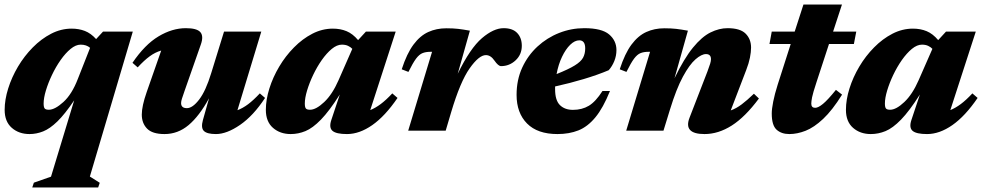

<svg xmlns="http://www.w3.org/2000/svg" viewBox="-20 -575 4328 845"><path d="M204.5 202.5 306.5 -133.5Q265.5 -72.5 232.5 -40.5Q199.5 -8.5 170 3.2Q140.5 15 110 15Q63 15 31.8 -12.5Q0.5 -40 0.5 -91.5Q0.5 -136 16 -185.5Q31.5 -235 59.2 -281.8Q87 -328.5 124.2 -366.2Q161.5 -404 205 -426.5Q248.5 -449 295.5 -449Q327 -449 353.5 -438.8Q380 -428.5 403 -403L433.5 -436H564.5L375.5 202L419 229.5L412 250H122L129 229ZM172 -119.5Q172 -103.5 176.5 -97.8Q181 -92 195 -92Q221.5 -92 259 -126Q296.5 -160 322.5 -227.5L376.5 -364.5Q360.5 -378.5 335 -378.5Q313.5 -378.5 290.8 -359.8Q268 -341 246.8 -310.8Q225.5 -280.5 208.8 -245.2Q192 -210 182 -176.8Q172 -143.5 172 -119.5Z M873 -46.5 900 -142.5Q857 -64 810 -24.5Q763 15 704 15Q650.5 15 627.2 -9Q604 -33 604 -70.5Q604 -108 625.5 -169.5L689.5 -352.5Q663 -345 638.8 -327.2Q614.5 -309.5 586 -278.5L563 -298.5Q617.5 -379 677.8 -415Q738 -451 798 -451Q846 -451 861.5 -433.8Q877 -416.5 864 -379.5L792.5 -175.5Q784.5 -152.5 780.8 -141Q777 -129.5 777 -121.5Q777 -99 802.5 -99Q827.5 -99 856.5 -136.8Q885.5 -174.5 909.5 -253L966 -436H1130L1025 -90Q1048 -98.5 1071.8 -116.2Q1095.5 -134 1123.5 -164L1146.5 -144Q1095.5 -66 1036.8 -25.5Q978 15 930.5 15Q891 15 877.2 1.2Q863.5 -12.5 873 -46.5Z M1438 -46.5 1475.5 -159Q1429 -86 1392.5 -48.5Q1356 -11 1324.2 2Q1292.5 15 1259.5 15Q1212.5 15 1181.2 -12.5Q1150 -40 1150 -91.5Q1150 -136 1165.5 -185.5Q1181 -235 1208.8 -281.8Q1236.5 -328.5 1273.8 -366.2Q1311 -404 1354.5 -426.5Q1398 -449 1445 -449Q1478 -449 1505.2 -437.8Q1532.5 -426.5 1556 -398.5L1590.5 -436H1721.5L1609.5 -90.5Q1632 -99.5 1655.5 -117Q1679 -134.5 1706.5 -164L1729.5 -144Q1675 -64 1618.5 -24.5Q1562 15 1507 15Q1460 15 1443.5 1Q1427 -13 1438 -46.5ZM1321.5 -119.5Q1321.5 -103.5 1326 -97.8Q1330.5 -92 1344.5 -92Q1371 -92 1406.8 -125.8Q1442.5 -159.5 1469.5 -221L1530.5 -360Q1523 -368 1511.8 -373.2Q1500.5 -378.5 1484.5 -378.5Q1463 -378.5 1440.2 -359.8Q1417.5 -341 1396.2 -310.8Q1375 -280.5 1358.2 -245.2Q1341.5 -210 1331.5 -176.8Q1321.5 -143.5 1321.5 -119.5Z M1881.5 -347H1874Q1854 -347 1839.5 -341.2Q1825 -335.5 1811 -316.8Q1797 -298 1777.5 -258.5L1748 -270Q1770.5 -339.5 1799.8 -378.8Q1829 -418 1865 -434.2Q1901 -450.5 1944 -450.5Q1974.5 -450.5 1996 -448Q2017.5 -445.5 2048 -440L1994.5 -250.5Q2049.5 -363 2101 -407Q2152.5 -451 2196.5 -451Q2236 -451 2256.2 -429.8Q2276.5 -408.5 2276.5 -373.5Q2276.5 -335 2249.2 -309.5Q2222 -284 2185 -284Q2173 -284 2156 -308.5Q2139.5 -332.5 2118.5 -332.5Q2088 -332.5 2046.8 -274Q2005.5 -215.5 1965.5 -81L1941.5 0H1776.5Z M2664.5 -174.5Q2634.5 -100 2600.5 -58.8Q2566.5 -17.5 2525.8 -1.2Q2485 15 2433.5 15Q2345.5 15 2299.5 -31.5Q2253.5 -78 2253.5 -157.5Q2253.5 -223.5 2278.2 -277.2Q2303 -331 2345.2 -370Q2387.5 -409 2440.8 -430Q2494 -451 2551.5 -451Q2628.5 -451 2660.8 -423.5Q2693 -396 2693 -354.5Q2693 -330 2683.8 -306.8Q2674.5 -283.5 2659 -266Q2610.5 -245.5 2548.8 -227Q2487 -208.5 2423 -194.5Q2423 -188.5 2423 -182.5Q2423 -133.5 2444.2 -112.5Q2465.5 -91.5 2501.5 -91.5Q2541.5 -91.5 2571.5 -109.5Q2601.5 -127.5 2631.5 -174.5ZM2529.5 -397.5Q2509.5 -397.5 2489.5 -378Q2469.5 -358.5 2453.5 -325Q2437.5 -291.5 2429.5 -249Q2482 -270 2509.2 -286.8Q2536.5 -303.5 2546 -321Q2555.5 -338.5 2555.5 -362Q2555.5 -397.5 2529.5 -397.5Z M2737 -258.5 2707.5 -270Q2730 -339.5 2759.2 -378.8Q2788.5 -418 2824.5 -434.2Q2860.5 -450.5 2903.5 -450.5Q2934 -450.5 2955.5 -448Q2977 -445.5 3007.5 -440L2948.5 -230.5Q2990.5 -317.5 3029.8 -365.5Q3069 -413.5 3107 -432.2Q3145 -451 3182 -451Q3237.5 -451 3261.5 -427Q3285.5 -403 3285.5 -365.5Q3285.5 -346.5 3280.5 -321.2Q3275.5 -296 3264 -266.5L3196 -89Q3220 -97.5 3244 -115.5Q3268 -133.5 3298 -162.5L3320 -141.5Q3259.5 -60 3200.5 -22.5Q3141.5 15 3080.5 15Q2987 15 3014.5 -56.5L3093.5 -260.5Q3102 -283 3105.5 -294.8Q3109 -306.5 3109 -314.5Q3109 -337 3087 -337Q3067.5 -337 3041 -314Q3014.5 -291 2985.5 -237.5Q2956.5 -184 2928.5 -92.5L2900 0H2736L2841 -347H2833.5Q2813.5 -347 2799 -341.2Q2784.5 -335.5 2770.5 -316.8Q2756.5 -298 2737 -258.5Z M3573.5 -213.5Q3557.5 -165 3554 -146.8Q3550.5 -128.5 3550.5 -119Q3550.5 -100.5 3567.5 -100.5Q3581 -100.5 3602 -117.8Q3623 -135 3659 -179.5L3686 -158.5Q3643 -89.5 3602.8 -51.8Q3562.5 -14 3525.5 0.5Q3488.5 15 3454 15Q3419 15 3397.8 -4.2Q3376.5 -23.5 3376.5 -75.5Q3376.5 -95.5 3383 -128.2Q3389.5 -161 3402.5 -202L3460 -381.5H3366.5L3376.5 -436H3477.5L3516 -555H3685.5L3646.5 -436H3748.5L3738 -381.5H3628.5Z M3991 -46.5 4028.5 -159Q3982 -86 3945.5 -48.5Q3909 -11 3877.2 2Q3845.5 15 3812.5 15Q3765.5 15 3734.2 -12.5Q3703 -40 3703 -91.5Q3703 -136 3718.5 -185.5Q3734 -235 3761.8 -281.8Q3789.5 -328.5 3826.8 -366.2Q3864 -404 3907.5 -426.5Q3951 -449 3998 -449Q4031 -449 4058.2 -437.8Q4085.5 -426.5 4109 -398.5L4143.5 -436H4274.5L4162.5 -90.5Q4185 -99.5 4208.5 -117Q4232 -134.5 4259.5 -164L4282.5 -144Q4228 -64 4171.5 -24.5Q4115 15 4060 15Q4013 15 3996.5 1Q3980 -13 3991 -46.5ZM3874.5 -119.5Q3874.5 -103.5 3879 -97.8Q3883.5 -92 3897.5 -92Q3924 -92 3959.8 -125.8Q3995.5 -159.5 4022.5 -221L4083.5 -360Q4076 -368 4064.8 -373.2Q4053.5 -378.5 4037.5 -378.5Q4016 -378.5 3993.2 -359.8Q3970.5 -341 3949.2 -310.8Q3928 -280.5 3911.2 -245.2Q3894.5 -210 3884.5 -176.8Q3874.5 -143.5 3874.5 -119.5Z"/></svg>

Font: Newsreader Text ExtraBold
Style: Italic
Weight: 800
Italic angle: -17°
Designer: Hugues Gentile
Foundry: Production Type
Version: Version 1.001